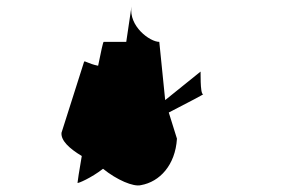

<svg xmlns="http://www.w3.org/2000/svg" viewBox="-20 -578 858 587"><path d="M168 -172C166 -148 192 -124 230 -101C222 -55 217 -22 217 -19C217 -16 259 -34 295 -62C337 -28 388 -6 411 -12C468 -22 516 -73 521 -154L496 -234C560 -267 604 -290 601 -290C591 -290 594 -366 593 -359L485 -272L467 -450C438 -450 373 -498 382 -558L366 -450H297C295 -450 289 -421 280 -377C250 -383 238 -394 237 -389Z"/></svg>

Font: Ampere
Style: UltCndIta
Weight: 400
Version: Version 1